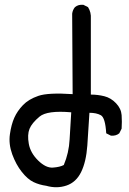

<svg xmlns="http://www.w3.org/2000/svg" viewBox="-20 -776 540 804"><path d="M173.8 2Q144.5 -2 120.1 -13.7Q95.7 -25.4 71.3 -56.2Q46.9 -86.9 31.2 -129.9Q15.6 -172.9 21.5 -213.9Q27.3 -254.9 40 -283.2Q52.7 -311.5 76.2 -335.9Q99.6 -360.4 140.6 -374.5Q181.6 -388.7 284.2 -381.8L282.2 -718.8Q284.2 -734.4 293.9 -746.1Q307.6 -757.8 329.1 -755.9L348.6 -746.1Q362.3 -724.6 360.4 -697.3V-379.9Q389.6 -379.9 417 -373Q444.3 -366.2 465.8 -343.8Q487.3 -321.3 489.3 -293.9Q491.2 -266.6 489.3 -237.3L479.5 -217.8Q465.8 -206.1 444.3 -208L424.8 -217.8Q420.9 -283.2 402.3 -293.5Q383.8 -303.7 354.5 -303.7Q350.6 -235.4 345.7 -167Q340.8 -98.6 319.8 -55.7Q298.8 -12.7 258.3 1Q217.8 14.6 173.8 2ZM247.1 -85Q268.6 -135.7 271.5 -192.4Q274.4 -249 278.3 -305.7Q177.7 -314.5 145.5 -287.6Q113.3 -260.7 103.5 -236.3Q93.8 -211.9 100.6 -173.8Q107.4 -135.7 139.6 -104Q171.9 -72.3 201.2 -74.2Q230.5 -76.2 247.1 -85Z"/></svg>

Font: JasonHandwriting1
Style: Regular
Weight: 400
Version: Version 1.48.20